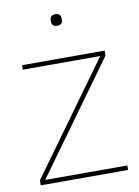

<svg xmlns="http://www.w3.org/2000/svg" viewBox="-80 -745 577 799"><g transform="rotate(-10 208.5 -345.5)"><path d="M27 0V-21L364 -487H37V-506H386V-485L49 -19H396V0ZM210 -642C193 -642 187 -652 187 -663V-670C187 -681 193 -691 210 -691C227 -691 233 -681 233 -670V-663C233 -652 227 -642 210 -642Z"/></g></svg>

Font: Plexus Sans Thin
Style: Regular
Weight: 250
Version: Version 2.001;PS 002.001;hotconv 1.0.70;makeotf.lib2.5.58329